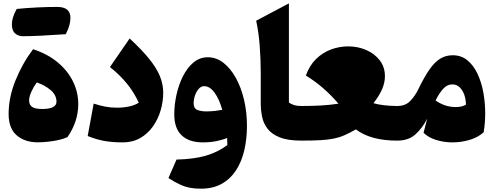

<svg xmlns="http://www.w3.org/2000/svg" viewBox="-20 -851 2988 1162"><path d="M208.5 10.3Q130.4 10.3 81.3 -31.7Q32.2 -73.7 32.2 -161.1Q32.2 -262.2 74 -365Q115.7 -467.8 180.2 -553.2Q269.5 -523.9 330.3 -472.7Q391.1 -421.4 422.4 -356.7Q453.6 -292 453.6 -221.2Q453.6 -115.7 388.7 -21.5Q368.7 -11.7 337.4 -4.4Q306.2 2.9 272 6.6Q237.8 10.3 208.5 10.3ZM202.6 -352.1Q182.6 -324.7 169.4 -295.2Q156.2 -265.6 156.2 -242.2Q156.2 -217.8 173.8 -204.6Q191.4 -191.4 234.4 -191.4Q321.8 -191.4 321.8 -235.4Q321.8 -275.4 287.6 -304.9Q253.4 -334.5 202.6 -352.1ZM377.9 -644Q203.1 -631.8 117.2 -631.8Q90.8 -631.8 71.3 -648.9Q51.8 -666 51.8 -704.8Q51.8 -743.7 81.1 -796.9Q208 -809.1 326.2 -809.1Q406.2 -809.1 406.2 -743.2Q406.2 -696.8 377.9 -644Z M967.8 -290.5Q967.8 -235.8 951.9 -182.1Q936 -128.4 905 -85Q874 -41.5 828.4 -15.4Q782.7 10.7 723.1 10.7Q658.7 10.7 610.1 1.7Q561.5 -7.3 510.7 -27.8L546.9 -224.1Q584 -211.9 617.7 -205.6Q651.4 -199.2 688 -199.2Q727.5 -199.2 762.2 -206.8Q796.9 -214.4 819.8 -229.5Q789.6 -295.4 745.8 -347.9Q702.1 -400.4 645.5 -445.3L764.6 -618.2Q838.9 -549.3 883.5 -493.9Q928.2 -438.5 948 -389.4Q967.8 -340.3 967.8 -290.5Z M1195.3 291Q1162.1 291 1132.6 285.9Q1103 280.8 1071.3 266.6Q1039.6 252.4 999.5 226.6L1048.3 114.7Q1153.3 112.3 1226.1 91.1Q1298.8 69.8 1356 26.9Q1356 7.3 1354.5 -16.1Q1325.7 -3.9 1288.3 3.4Q1251 10.7 1207 10.7Q1124.5 10.7 1079.6 -31.7Q1034.7 -74.2 1034.7 -158.7Q1034.7 -216.8 1048.1 -277.6Q1061.5 -338.4 1087.4 -389.9Q1113.3 -441.4 1150.9 -472.9Q1188.5 -504.4 1237.3 -504.4Q1289.6 -504.4 1332.8 -470.5Q1376 -436.5 1408 -378.4Q1439.9 -320.3 1457.3 -245.8Q1474.6 -171.4 1474.6 -89.8Q1474.6 -11.2 1458.7 57.6Q1442.9 126.5 1408.9 179Q1375 231.4 1322.3 261.2Q1269.5 291 1195.3 291ZM1325.2 -186Q1307.6 -250 1278.8 -289.8Q1250 -329.6 1215.3 -329.6Q1196.8 -329.6 1182.4 -313Q1168 -296.4 1159.9 -272.5Q1151.9 -248.5 1151.9 -226.1Q1151.9 -195.8 1173.1 -186.3Q1194.3 -176.8 1229 -176.8Q1252.9 -176.8 1278.3 -179.4Q1303.7 -182.1 1325.2 -186Z M1728.5 -830.6V-230.5Q1742.7 -220.2 1760.5 -214.8Q1778.3 -209.5 1804.2 -209.5H1804.7V0H1804.2Q1721.7 0 1672.6 -19.8Q1623.5 -39.6 1598.9 -72.3Q1574.2 -105 1566.2 -144.8Q1558.1 -184.6 1558.1 -224.1V-404.3Q1558.1 -490.7 1551.8 -574.2Q1545.4 -657.7 1530.3 -725.6Z M1804.7 0Q1793.9 0 1788.3 -8.3Q1782.7 -16.6 1782.7 -39.6V-170.4Q1782.7 -193.4 1788.3 -201.4Q1793.9 -209.5 1804.7 -209.5Q1869.1 -209.5 1923.6 -212.6Q1978 -215.8 2028.3 -223.6Q1985.4 -273.9 1936 -316.9Q1886.7 -359.9 1831.1 -394Q1853 -455.1 1893.1 -494.1Q1933.1 -533.2 1983.6 -551.8Q2034.2 -570.3 2087.4 -570.3Q2146 -570.3 2196.5 -548.3Q2247.1 -526.4 2278.3 -485.8Q2309.6 -445.3 2309.6 -389.6Q2309.6 -350.1 2292 -310.1Q2274.4 -270 2240.2 -226.6Q2265.1 -218.8 2304.2 -214.1Q2343.3 -209.5 2383.8 -209.5H2384.3V0H2383.8Q2223.1 0 2133.8 -67.9Q2096.2 -46.4 2065.7 -33Q2035.2 -19.5 2001.2 -12.5Q1967.3 -5.4 1920.7 -2.7Q1874 0 1804.7 0Z M2719.7 -516.6Q2772 -516.6 2809.1 -485.8Q2846.2 -455.1 2870.1 -404.1Q2894 -353 2905.3 -290.8Q2916.5 -228.5 2916.5 -166Q2916.5 -135.3 2914.1 -106.2Q2911.6 -77.1 2907.2 -50.3Q2870.6 -18.1 2820.1 -3.7Q2769.5 10.7 2718.3 10.7Q2667.5 10.7 2619.9 -3.9Q2572.3 -18.6 2543.5 -47.4L2565.4 -132.8Q2537.1 -76.7 2494.9 -38.3Q2452.6 0 2384.3 0Q2373.5 0 2367.9 -8.3Q2362.3 -16.6 2362.3 -39.6V-170.4Q2362.3 -193.4 2367.9 -201.4Q2373.5 -209.5 2384.3 -209.5Q2434.1 -209.5 2463.6 -240.7Q2493.2 -272 2512.2 -312Q2548.8 -387.7 2580.6 -432.4Q2612.3 -477.1 2645.5 -496.8Q2678.7 -516.6 2719.7 -516.6ZM2717.8 -340.3Q2685.5 -340.3 2661.1 -312.5Q2636.7 -284.7 2616.2 -243.2Q2638.2 -226.6 2669.7 -214.8Q2701.2 -203.1 2738.3 -203.1Q2754.9 -203.1 2770.8 -206.3Q2786.6 -209.5 2799.8 -217.3Q2799.8 -249.5 2789.8 -277.6Q2779.8 -305.7 2761.5 -323Q2743.2 -340.3 2717.8 -340.3Z"/></svg>

Font: Pinar DS4-ExtraBold
Style: Regular
Weight: 800
Designer: Amin Abedi
Version: Version 2.000